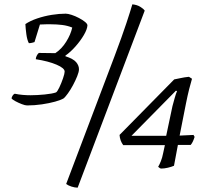

<svg xmlns="http://www.w3.org/2000/svg" viewBox="-20 -772 960 885"><path d="M105 -286Q96 -286 80.5 -292Q65 -298 51 -305.5Q37 -313 33 -319Q38 -336 48 -340Q67 -336 85.5 -334.5Q104 -333 120 -333Q151 -333 186 -336.5Q221 -340 238 -346Q244 -349 253.5 -369Q263 -389 270.5 -411Q278 -433 278 -442Q278 -458 240.5 -474Q203 -490 145 -499Q145 -506 149 -514.5Q153 -523 159 -528L235 -527Q264 -546 285 -579.5Q306 -613 313 -645Q291 -654 266 -657Q241 -660 216 -660Q206 -660 192 -660Q178 -660 164 -659L139 -578Q136 -577 128.5 -575Q121 -573 113 -573Q105 -588 101.5 -614Q98 -640 97 -661Q119 -676 151.5 -687Q184 -698 218.5 -703.5Q253 -709 283 -709Q293 -709 310 -703.5Q327 -698 344 -689Q361 -680 372 -671Q383 -662 383 -655Q382 -637 366.5 -610.5Q351 -584 328 -558Q305 -532 282 -516L281 -513Q318 -501 331 -485.5Q344 -470 344 -453Q344 -441 336 -421Q328 -401 316.5 -379.5Q305 -358 293 -341.5Q281 -325 274 -319Q261 -311 234 -303.5Q207 -296 173 -291Q139 -286 105 -286ZM338 93Q325 93 309.5 88Q294 83 285 76L508 -513Q543 -606 562.5 -665Q582 -724 590 -752Q611 -750 626 -741Q641 -732 647 -723ZM723 5Q718 5 709 -3Q715 -13 721.5 -29Q728 -45 732 -66L740 -103H548Q533 -123 531 -150L783 -406Q795 -408 812.5 -412Q830 -416 851 -418L865 -409Q859 -389 852 -361.5Q845 -334 837 -294L808 -147L872 -150L877 -141Q874 -131 869.5 -121Q865 -111 859 -104H800L782 -8Q771 -3 754 1Q737 5 723 5ZM586 -146H746L775 -283Q779 -298 785 -319.5Q791 -341 796 -352L791 -354Z"/></svg>

Font: Texturina Extralight
Style: Italic
Weight: 200
Italic angle: -11°
Designer: Guillermo Torres Carreño
Foundry: Omnibus-Type
Version: Version 1.002; ttfautohint (v1.8.3)